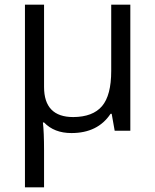

<svg xmlns="http://www.w3.org/2000/svg" viewBox="-20 -555 659 815"><path d="M167 -186Q167 -58.1 291 -58.1Q374 -58.6 413.1 -104.5Q452.1 -150.4 452.1 -253.9V-535.2H533.2V0H466.8L454.1 -71.8H449.2Q395 9.8 283.2 9.8Q210 9.8 167 -35.2H162.1Q167 5.9 167 84V240.2H85.9V-535.2H167Z"/></svg>

Font: OpenSans-Regular
Style: Regular
Weight: 400
Foundry: Ascender Corporation
Version: Version 1.10